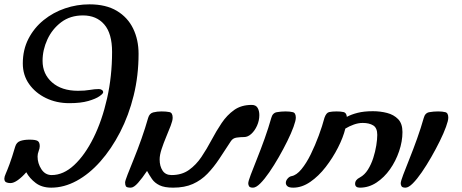

<svg xmlns="http://www.w3.org/2000/svg" viewBox="-58 -864 2126 884"><path d="M178 0Q135 0 106.5 -21.5Q78 -43 63 -71Q44 -49 24.5 -35Q5 -21 -10 -21Q-22 -21 -30 -25Q-38 -29 -38 -42Q-38 -50 -31.5 -64.5Q-25 -79 -14 -108.5Q-3 -138 12 -189Q18 -209 35.5 -215Q53 -221 78 -221Q106 -221 115.5 -215Q125 -209 125 -191Q125 -181 120 -168.5Q115 -156 115 -143Q115 -112 132.5 -85Q150 -58 180 -58Q234 -58 283.5 -104Q333 -150 372.5 -229.5Q412 -309 435 -411Q458 -513 458 -625Q458 -710 422 -751.5Q386 -793 324 -793Q265 -793 223.5 -761.5Q182 -730 160 -682Q138 -634 138 -584Q138 -523 182 -484.5Q226 -446 301 -446Q333 -446 355.5 -450Q378 -454 397 -454Q405 -454 411 -450Q417 -446 417 -439Q417 -433 400 -421Q383 -409 348.5 -399Q314 -389 261 -389Q202 -389 153.5 -412.5Q105 -436 76 -477Q47 -518 47 -572Q47 -635 73 -685.5Q99 -736 143 -771.5Q187 -807 241.5 -825.5Q296 -844 354 -844Q430 -844 480 -814Q530 -784 555 -732.5Q580 -681 580 -616Q580 -516 557.5 -424.5Q535 -333 495 -255.5Q455 -178 404 -120.5Q353 -63 295 -31.5Q237 0 178 0Z M544 0Q525 0 521.5 -6.5Q518 -13 518 -24Q518 -31 529.5 -60.5Q541 -90 558.5 -133Q576 -176 593.5 -225.5Q611 -275 624 -321Q630 -342 647.5 -346.5Q665 -351 686 -351Q707 -351 722 -348Q737 -345 737 -322Q737 -309 728 -285.5Q719 -262 707 -233.5Q695 -205 686 -177.5Q677 -150 677 -130Q677 -99 690.5 -78.5Q704 -58 732 -58Q779 -58 812 -81.5Q845 -105 869.5 -141.5Q894 -178 916 -219.5Q938 -261 962.5 -297.5Q987 -334 1020 -357.5Q1053 -381 1101 -381Q1120 -381 1128 -367.5Q1136 -354 1136 -334Q1136 -309 1125.5 -285.5Q1115 -262 1099 -247.5Q1083 -233 1066 -233Q1049 -233 1031.5 -230.5Q1014 -228 1005 -214Q977 -171 951.5 -132.5Q926 -94 897 -64Q868 -34 830 -17Q792 0 739 0Q699 0 676.5 -11Q654 -22 642 -39.5Q630 -57 619 -77Q597 -44 577.5 -22Q558 0 544 0Z M1107 0Q1093 0 1089 -6Q1085 -12 1085 -20Q1085 -29 1096.5 -59.5Q1108 -90 1125.5 -133.5Q1143 -177 1160.5 -226Q1178 -275 1191 -321Q1197 -344 1216.5 -347.5Q1236 -351 1257 -351Q1277 -351 1290.5 -347.5Q1304 -344 1304 -322Q1304 -309 1293.5 -280Q1283 -251 1265 -214.5Q1247 -178 1225.5 -140.5Q1204 -103 1182 -71Q1160 -39 1140.5 -19.5Q1121 0 1107 0Z M1292 0Q1273 0 1265.5 -6.5Q1258 -13 1258 -22Q1258 -32 1266 -41.5Q1274 -51 1284 -53Q1307 -57 1330 -85Q1353 -113 1373 -154Q1393 -195 1409.5 -239.5Q1426 -284 1436 -322Q1444 -345 1457.5 -348Q1471 -351 1492 -351Q1511 -351 1524 -348Q1537 -345 1539 -326Q1559 -337 1588.5 -344.5Q1618 -352 1659 -352Q1693 -352 1724 -344Q1755 -336 1775 -315.5Q1795 -295 1795 -256Q1795 -213 1779.5 -167.5Q1764 -122 1737.5 -84.5Q1711 -47 1675.5 -23.5Q1640 0 1599 0Q1577 0 1577 -18Q1577 -36 1599 -47Q1621 -59 1636 -83Q1651 -107 1660.5 -136.5Q1670 -166 1674.5 -194.5Q1679 -223 1679 -243Q1679 -275 1660.5 -286.5Q1642 -298 1612 -298Q1592 -298 1571 -290.5Q1550 -283 1532 -272Q1522 -231 1498 -184Q1474 -137 1441.5 -95Q1409 -53 1370.5 -26.5Q1332 0 1292 0Z M1809 0Q1795 0 1791 -6Q1787 -12 1787 -20Q1787 -29 1798.5 -59.5Q1810 -90 1827.5 -133.5Q1845 -177 1862.5 -226Q1880 -275 1893 -321Q1899 -344 1918.5 -347.5Q1938 -351 1959 -351Q1979 -351 1992.5 -347.5Q2006 -344 2006 -322Q2006 -309 1995.5 -280Q1985 -251 1967 -214.5Q1949 -178 1927.5 -140.5Q1906 -103 1884 -71Q1862 -39 1842.5 -19.5Q1823 0 1809 0Z"/></svg>

Font: Solitreo
Style: Regular
Weight: 400
Designer: Nathan Gross, Bryan Kirschen, Binghamton University
Foundry: Eli Heuer
Version: Version 1.100; ttfautohint (v1.8.4.7-5d5b)